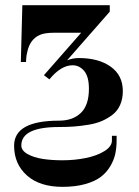

<svg xmlns="http://www.w3.org/2000/svg" viewBox="-20 -476 534 738"><path d="M65.9 -456.1H401.9V-431.2L237.8 -244.1Q259.8 -252.9 283.2 -252.9Q358.9 -252.9 405.5 -219.7Q452.1 -186.5 452.1 -126Q452.1 -96.7 442.1 -73.5Q432.1 -50.3 413.3 -35.6Q394.5 -21 372.3 -11.2Q350.1 -1.5 320.3 3.4Q290.5 8.3 264.6 10.3Q238.8 12.2 207 12.2Q62 12.2 62 83Q62 102.5 85.7 116Q109.4 129.4 143.8 134.8Q178.2 140.1 220.2 140.1Q267.1 140.1 310.1 131.3Q353 122.6 381.6 104.7Q410.2 86.9 410.2 64V45.9H428.2V64Q428.2 91.3 423.1 115.2Q418 139.2 403.8 163.1Q389.6 187 367.2 204.1Q344.7 221.2 307.1 231.7Q269.5 242.2 220.2 242.2Q132.3 242.2 83.3 198.2Q34.2 154.3 34.2 84Q34.2 -12.2 207 -12.2Q259.8 -12.2 290.8 -42Q321.8 -71.8 321.8 -134.8Q321.8 -181.6 303.5 -203.4Q285.2 -225.1 258.8 -225.1Q214.4 -225.1 169.9 -170.9L148.9 -187L292 -350.1H186Q152.3 -350.1 133.1 -341.8Q113.8 -333.5 101.1 -315.9Q91.3 -301.8 86.2 -282.2Q81.1 -262.7 80.6 -250L80.1 -237.8H60.1Z"/></svg>

Font: Flanker Steampunk
Style: Bold
Weight: 700
Designer: Alexey Kryukov, Leonardo Di Lena
Foundry: Alexey Kryukov, Leonardo Di Lena
Version: 1.210